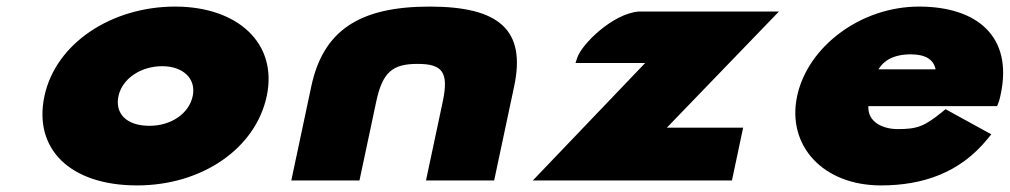

<svg xmlns="http://www.w3.org/2000/svg" viewBox="-20 -548 3066 583"><path d="M789.9 -256C824.2 -417.2 701 -528 511.8 -528C319.5 -528 149.2 -417.3 114.9 -256C81.2 -97.2 191 15 396.4 15C593.3 15 756.1 -97 789.9 -256ZM565.1 -256.1C553.9 -203.4 500.3 -166 433.8 -166C364.1 -166 328.5 -203.2 339.7 -256.1C351.1 -309.4 407.9 -347 472.3 -347C535.5 -347 576.5 -309.4 565.1 -256.1Z M1247.7 -354C1323.6 -354 1343.4 -329 1324.3 -239L1273.5 0H1480.5L1541.2 -285.7C1577.6 -456.8 1496.3 -528 1284.7 -528C1073.1 -528 961.6 -456.8 925.2 -285.7L864.5 0H1071.5L1122.3 -239C1141.4 -329 1171.9 -354 1247.7 -354Z M1920 -513C1840.7 -507.2 1746 -413.5 1732.8 -372.7L1727.6 -356.8H1939.1L1597.9 0H2202.5L2236.5 -160.3H2004.8L2345.2 -513H1920.6Z M3018.7 -262.1C3055.9 -437.1 2947.1 -528 2770.5 -528C2593.8 -528 2432.5 -406.8 2400.4 -256C2368.6 -106.2 2478.4 15 2655.1 15C2782.5 15 2895.6 -23.8 2978.7 -126.3L2990 -140.2L2851.1 -216.4L2841.3 -208.4C2786.6 -163.9 2764.9 -156 2705.6 -156C2664.4 -156 2614.2 -174.8 2616.7 -225.8H3007.7L3012.3 -237.6C3015.3 -245.4 3017.3 -255.6 3018.7 -262.1ZM2820.9 -337.5H2647.6C2662.3 -363.4 2693.3 -383 2745.2 -383C2788.8 -383 2814.7 -368.3 2820.9 -337.5Z"/></svg>

Font: Hussar Nova
Style: 96
Weight: 700
Foundry: Cannot Into Space Fonts
Version: Version 0.99